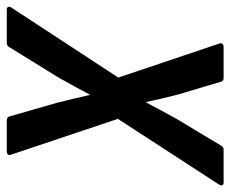

<svg xmlns="http://www.w3.org/2000/svg" viewBox="-104 -618 695 580"><g transform="rotate(90 244.0 -327.5)"><path d="M-17.6 0Q-23.4 0 -25.3 -3.6Q-27.2 -7.2 -24.8 -12L187.8 -336.8L84.8 -643Q83.4 -648.8 86.5 -651.9Q89.6 -655 95.4 -655H189.6Q199.2 -655 201 -644.6L239.3 -516.2Q245.5 -492.4 251 -468.6Q256.5 -444.9 261.7 -421.1H263.1Q275.6 -445.3 288.5 -469Q301.4 -492.7 314.8 -516.6L391.8 -644.6Q397.2 -655 404.8 -655H505.4Q510.8 -655 512.7 -651.7Q514.6 -648.4 512.2 -643L312.6 -335.6L421 -12Q423 -6.2 419.8 -3.1Q416.6 0 410.8 0H316.4Q306.4 0 304.6 -10.4L263.5 -153.4Q257.3 -178.3 251.5 -202.4Q245.6 -226.5 240.4 -250.3H239Q226.6 -226.5 213.5 -202.7Q200.4 -178.9 187 -155L97.6 -10.4Q95.2 -5.6 92.1 -2.8Q89 0 83.8 0Z"/></g></svg>

Font: Sofia Sans Condensed
Style: Italic
Weight: 400
Italic angle: -9°
Designer: Botio Nikoltchev, Ani Petrova
Foundry: lettersoup
Version: Version 4.101